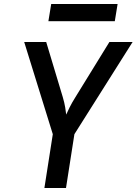

<svg xmlns="http://www.w3.org/2000/svg" viewBox="-20 -940 683 960"><path d="M202 0 244 -269 101 -730H211L294 -454Q302 -427 306 -403Q310 -379 311 -367Q316 -379 328 -403Q340 -427 357 -454L527 -730H643L352 -269L310 0ZM222 -834 236 -920H568L554 -834Z"/></svg>

Font: JetBrains Mono NL SemiBold
Style: Italic
Weight: 600
Italic angle: -9°
Monospace: yes
Designer: Philipp Nurullin, Konstantin Bulenkov
Foundry: JetBrains
Version: Version 2.305; ttfautohint (v1.8.4.7-5d5b)